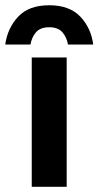

<svg xmlns="http://www.w3.org/2000/svg" viewBox="-61 -722 380 742"><path d="M196.7 0H61.7V-500H196.7ZM56.7 -550H-40.8Q-31.7 -614.2 9.6 -657.9Q50.8 -701.7 129.2 -701.7Q207.5 -701.7 249.2 -657.9Q290.8 -614.2 299.2 -550H201.7Q196.7 -578.3 180 -597.5Q163.3 -616.7 129.2 -616.7Q95 -616.7 78.3 -597.5Q61.7 -578.3 56.7 -550Z"/></svg>

Font: Familjen Grotesk Variable
Style: Regular
Weight: 400
Designer: Anders Wikstroem, Jonas Baeckman, Matilda Gysing, Kristian Moeller
Foundry: Familjen STHLM AB
Version: Version 2.000